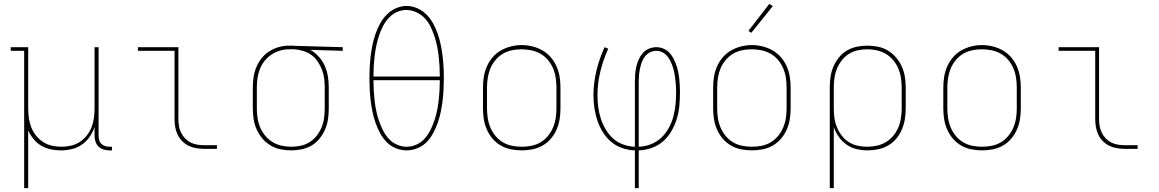

<svg xmlns="http://www.w3.org/2000/svg" viewBox="-20 -776 6040 1001"><path d="M106 205V-511H36V-530H127V-210Q127 -185 130.5 -160Q134 -135 143 -112Q152 -89 168 -69Q184 -49 205 -35.5Q226 -22 250.5 -16.5Q275 -11 300 -11Q325 -11 349.5 -16.5Q374 -22 395 -35.5Q416 -49 432 -69Q448 -89 457 -112Q466 -135 469.5 -160Q473 -185 473 -210V-530H494V-68Q494 -57 497 -45.5Q500 -34 508.5 -26Q517 -18 528 -14.5Q539 -11 551 -11H564V8H551Q535 8 520 3.5Q505 -1 494 -11.5Q483 -22 478 -37.5Q473 -53 473 -68V-113Q463 -85 446.5 -61.5Q430 -38 406 -21.5Q382 -5 353.5 1.5Q325 8 297 8Q270 8 244 2.5Q218 -3 195 -16.5Q172 -30 155 -51Q138 -72 127 -96V205Z M1044 0Q1024 0 1003 -3.5Q982 -7 963.5 -16Q945 -25 930 -40Q915 -55 906 -74Q897 -93 893.5 -113.5Q890 -134 890 -155V-511H699V-530H910V-155Q910 -137 913 -119Q916 -101 924 -84.5Q932 -68 945 -54.5Q958 -41 974 -33Q990 -25 1008 -22Q1026 -19 1044 -19H1111V0Z M1499 8Q1471 8 1443 2.5Q1415 -3 1391 -17.5Q1367 -32 1348.5 -53.5Q1330 -75 1318.5 -100.5Q1307 -126 1302.5 -154Q1298 -182 1298 -210V-320Q1298 -347 1302 -374Q1306 -401 1316.5 -426Q1327 -451 1344 -472.5Q1361 -494 1384 -508.5Q1407 -523 1433 -530.5Q1459 -538 1486 -538Q1490 -538 1493.5 -538Q1497 -538 1500 -538Q1504 -538 1508.5 -538Q1513 -538 1517 -537L1767 -530V-511L1598 -516Q1623 -502 1642.5 -480Q1662 -458 1673.5 -432Q1685 -406 1689.5 -377.5Q1694 -349 1694 -320V-210Q1694 -182 1690 -154.5Q1686 -127 1675 -101.5Q1664 -76 1646.5 -54Q1629 -32 1605.5 -18Q1582 -4 1554.5 2Q1527 8 1499 8ZM1499 -11Q1524 -11 1549 -16.5Q1574 -22 1595 -35.5Q1616 -49 1631.5 -69Q1647 -89 1656.5 -112Q1666 -135 1669.5 -160Q1673 -185 1673 -210V-320Q1673 -344 1670 -367.5Q1667 -391 1658.5 -413Q1650 -435 1636.5 -455Q1623 -475 1604 -489Q1585 -503 1562 -510Q1539 -517 1515 -519H1500Q1497 -519 1494 -519Q1491 -519 1488 -519Q1463 -519 1439.5 -512Q1416 -505 1395.5 -491.5Q1375 -478 1359.5 -458.5Q1344 -439 1335 -416Q1326 -393 1322.5 -369Q1319 -345 1319 -320V-210Q1319 -185 1323 -159.5Q1327 -134 1337 -110.5Q1347 -87 1363.5 -67.5Q1380 -48 1401.5 -35Q1423 -22 1448.5 -16.5Q1474 -11 1499 -11Z M2100 8Q2071 8 2043 -3.5Q2015 -15 1995 -36Q1975 -57 1961 -83Q1947 -109 1937.5 -136.5Q1928 -164 1922 -193Q1916 -222 1912.5 -251Q1909 -280 1907.5 -309Q1906 -338 1906 -368Q1906 -397 1907.5 -426Q1909 -455 1912.5 -484Q1916 -513 1922 -542Q1928 -571 1937.5 -598.5Q1947 -626 1961 -652Q1975 -678 1995.5 -699Q2016 -720 2043.5 -732.5Q2071 -745 2100 -745Q2129 -745 2156.5 -732.5Q2184 -720 2204.5 -699Q2225 -678 2239 -652Q2253 -626 2262.5 -598.5Q2272 -571 2278 -542Q2284 -513 2287.5 -484Q2291 -455 2292.5 -426Q2294 -397 2294 -367Q2294 -338 2292.5 -309Q2291 -280 2287.5 -251Q2284 -222 2278 -193Q2272 -164 2262.5 -136.5Q2253 -109 2239 -83Q2225 -57 2205 -36Q2185 -15 2157 -3.5Q2129 8 2100 8ZM1927 -377H2273Q2273 -404 2271.5 -430.5Q2270 -457 2267 -484Q2264 -511 2258.5 -537Q2253 -563 2244.5 -588.5Q2236 -614 2224 -638.5Q2212 -663 2193.5 -682Q2175 -701 2150 -712.5Q2125 -724 2098 -724Q2071 -724 2046.5 -712Q2022 -700 2004.5 -680Q1987 -660 1975 -636Q1963 -612 1955 -587Q1947 -562 1941.5 -535.5Q1936 -509 1933 -483Q1930 -457 1928.5 -430.5Q1927 -404 1927 -377ZM2100 -11Q2127 -11 2152 -22.5Q2177 -34 2194.5 -54Q2212 -74 2224 -98Q2236 -122 2244.5 -147Q2253 -172 2258.5 -198.5Q2264 -225 2267 -251.5Q2270 -278 2271.5 -304.5Q2273 -331 2273 -358H1927Q1927 -331 1928.5 -304.5Q1930 -278 1933 -251.5Q1936 -225 1941.5 -198.5Q1947 -172 1955.5 -147Q1964 -122 1976 -98Q1988 -74 2005.5 -54Q2023 -34 2048 -22.5Q2073 -11 2100 -11Z M2700 8Q2672 8 2644 2.5Q2616 -3 2591.5 -17Q2567 -31 2548.5 -52.5Q2530 -74 2518.5 -100Q2507 -126 2502.5 -154Q2498 -182 2498 -210V-320Q2498 -348 2502.5 -376Q2507 -404 2518.5 -430Q2530 -456 2548.5 -477.5Q2567 -499 2591.5 -513Q2616 -527 2644 -534Q2672 -541 2700 -541Q2728 -541 2756 -534Q2784 -527 2808.5 -513Q2833 -499 2851.5 -477.5Q2870 -456 2881.5 -430Q2893 -404 2897.5 -376Q2902 -348 2902 -320V-210Q2902 -182 2897.5 -154Q2893 -126 2881.5 -100Q2870 -74 2851.5 -52.5Q2833 -31 2808.5 -17Q2784 -3 2756 2.5Q2728 8 2700 8ZM2700 -11Q2725 -11 2750.5 -16Q2776 -21 2798 -34Q2820 -47 2836.5 -67Q2853 -87 2863 -110.5Q2873 -134 2877 -159.5Q2881 -185 2881 -210V-320Q2881 -346 2877 -371.5Q2873 -397 2863 -420.5Q2853 -444 2836 -464Q2819 -484 2796.5 -496.5Q2774 -509 2748.5 -514Q2723 -519 2698 -519Q2672 -519 2647 -513.5Q2622 -508 2600.5 -495Q2579 -482 2562.5 -462Q2546 -442 2536.5 -419Q2527 -396 2523 -370.5Q2519 -345 2519 -320V-210Q2519 -185 2523 -159.5Q2527 -134 2537 -110.5Q2547 -87 2563.5 -67Q2580 -47 2602 -34Q2624 -21 2649.5 -16Q2675 -11 2700 -11Z M3290 205V8Q3256 7 3224 -4Q3192 -15 3166.5 -36.5Q3141 -58 3123 -87Q3105 -116 3094.5 -147.5Q3084 -179 3079 -212.5Q3074 -246 3074 -279Q3074 -344 3089.5 -407.5Q3105 -471 3132 -530L3151 -522Q3125 -465 3110 -403.5Q3095 -342 3095 -279Q3095 -248 3099 -217.5Q3103 -187 3112.5 -157.5Q3122 -128 3138 -101Q3154 -74 3177 -53.5Q3200 -33 3229.5 -22.5Q3259 -12 3290 -11V-350Q3290 -370 3291.5 -389.5Q3293 -409 3297.5 -428.5Q3302 -448 3310 -466Q3318 -484 3331 -499Q3344 -514 3363 -522Q3382 -530 3402 -530Q3420 -530 3437.5 -523Q3455 -516 3468 -503Q3481 -490 3489.5 -474Q3498 -458 3504.5 -440.5Q3511 -423 3515 -405Q3519 -387 3521 -369Q3523 -351 3524 -332.5Q3525 -314 3525 -296Q3525 -261 3522 -226Q3519 -191 3509 -158Q3499 -125 3481.5 -94Q3464 -63 3438 -40Q3412 -17 3378.5 -5Q3345 7 3310 8V205ZM3310 -11Q3343 -12 3373.5 -24Q3404 -36 3427.5 -58Q3451 -80 3466.5 -108.5Q3482 -137 3490.5 -168.5Q3499 -200 3502 -232Q3505 -264 3505 -296Q3505 -313 3504 -329Q3503 -345 3501 -361.5Q3499 -378 3496 -394Q3493 -410 3488 -425.5Q3483 -441 3476 -456Q3469 -471 3458.5 -483.5Q3448 -496 3433 -503.5Q3418 -511 3402 -511Q3384 -511 3368.5 -503Q3353 -495 3342.5 -481.5Q3332 -468 3326 -451.5Q3320 -435 3316.5 -418Q3313 -401 3311.5 -384Q3310 -367 3310 -350Z M3900 8Q3872 8 3844 2.5Q3816 -3 3791.5 -17Q3767 -31 3748.5 -52.5Q3730 -74 3718.5 -100Q3707 -126 3702.5 -154Q3698 -182 3698 -210V-320Q3698 -348 3702.5 -376Q3707 -404 3718.5 -430Q3730 -456 3748.5 -477.5Q3767 -499 3791.5 -513Q3816 -527 3844 -534Q3872 -541 3900 -541Q3928 -541 3956 -534Q3984 -527 4008.5 -513Q4033 -499 4051.5 -477.5Q4070 -456 4081.5 -430Q4093 -404 4097.5 -376Q4102 -348 4102 -320V-210Q4102 -182 4097.5 -154Q4093 -126 4081.5 -100Q4070 -74 4051.5 -52.5Q4033 -31 4008.5 -17Q3984 -3 3956 2.5Q3928 8 3900 8ZM3900 -11Q3925 -11 3950.5 -16Q3976 -21 3998 -34Q4020 -47 4036.5 -67Q4053 -87 4063 -110.5Q4073 -134 4077 -159.5Q4081 -185 4081 -210V-320Q4081 -346 4077 -371.5Q4073 -397 4063 -420.5Q4053 -444 4036 -464Q4019 -484 3996.5 -496.5Q3974 -509 3948.5 -514Q3923 -519 3898 -519Q3872 -519 3847 -513.5Q3822 -508 3800.5 -495Q3779 -482 3762.5 -462Q3746 -442 3736.5 -419Q3727 -396 3723 -370.5Q3719 -345 3719 -320V-210Q3719 -185 3723 -159.5Q3727 -134 3737 -110.5Q3747 -87 3763.5 -67Q3780 -47 3802 -34Q3824 -21 3849.5 -16Q3875 -11 3900 -11ZM3897 -605 3882 -615 3991 -756 4009 -744Z M4306 205V-320Q4306 -348 4310 -375.5Q4314 -403 4325 -428.5Q4336 -454 4353.5 -476Q4371 -498 4394.5 -512Q4418 -526 4445.5 -532Q4473 -538 4501 -538Q4529 -538 4557 -532.5Q4585 -527 4609 -512.5Q4633 -498 4651.5 -476.5Q4670 -455 4681.5 -429.5Q4693 -404 4697.5 -376Q4702 -348 4702 -320V-210Q4702 -182 4697.5 -154.5Q4693 -127 4682 -101Q4671 -75 4653 -53.5Q4635 -32 4611 -18Q4587 -4 4559.5 2Q4532 8 4504 8Q4475 8 4446.5 1.5Q4418 -5 4394.5 -21.5Q4371 -38 4354 -61.5Q4337 -85 4327 -113V205ZM4501 -11Q4526 -11 4551.5 -16.5Q4577 -22 4598.5 -35Q4620 -48 4636.5 -67.5Q4653 -87 4663 -110.5Q4673 -134 4677 -159.5Q4681 -185 4681 -210V-320Q4681 -345 4677 -370.5Q4673 -396 4663 -419.5Q4653 -443 4636.5 -462.5Q4620 -482 4598.5 -495Q4577 -508 4551.5 -513.5Q4526 -519 4501 -519Q4476 -519 4451 -513.5Q4426 -508 4405 -494.5Q4384 -481 4368.5 -461Q4353 -441 4343.5 -418Q4334 -395 4330.5 -370Q4327 -345 4327 -320V-210Q4327 -185 4330.5 -160Q4334 -135 4343.5 -112Q4353 -89 4368.5 -69Q4384 -49 4405 -35.5Q4426 -22 4451 -16.5Q4476 -11 4501 -11Z M5100 8Q5072 8 5044 2.5Q5016 -3 4991.5 -17Q4967 -31 4948.5 -52.5Q4930 -74 4918.5 -100Q4907 -126 4902.5 -154Q4898 -182 4898 -210V-320Q4898 -348 4902.5 -376Q4907 -404 4918.5 -430Q4930 -456 4948.5 -477.5Q4967 -499 4991.5 -513Q5016 -527 5044 -534Q5072 -541 5100 -541Q5128 -541 5156 -534Q5184 -527 5208.5 -513Q5233 -499 5251.5 -477.5Q5270 -456 5281.5 -430Q5293 -404 5297.5 -376Q5302 -348 5302 -320V-210Q5302 -182 5297.5 -154Q5293 -126 5281.5 -100Q5270 -74 5251.5 -52.5Q5233 -31 5208.5 -17Q5184 -3 5156 2.5Q5128 8 5100 8ZM5100 -11Q5125 -11 5150.5 -16Q5176 -21 5198 -34Q5220 -47 5236.5 -67Q5253 -87 5263 -110.5Q5273 -134 5277 -159.5Q5281 -185 5281 -210V-320Q5281 -346 5277 -371.5Q5273 -397 5263 -420.5Q5253 -444 5236 -464Q5219 -484 5196.5 -496.5Q5174 -509 5148.5 -514Q5123 -519 5098 -519Q5072 -519 5047 -513.5Q5022 -508 5000.5 -495Q4979 -482 4962.5 -462Q4946 -442 4936.5 -419Q4927 -396 4923 -370.5Q4919 -345 4919 -320V-210Q4919 -185 4923 -159.5Q4927 -134 4937 -110.5Q4947 -87 4963.5 -67Q4980 -47 5002 -34Q5024 -21 5049.5 -16Q5075 -11 5100 -11Z M5844 0Q5824 0 5803 -3.5Q5782 -7 5763.5 -16Q5745 -25 5730 -40Q5715 -55 5706 -74Q5697 -93 5693.5 -113.5Q5690 -134 5690 -155V-511H5499V-530H5710V-155Q5710 -137 5713 -119Q5716 -101 5724 -84.5Q5732 -68 5745 -54.5Q5758 -41 5774 -33Q5790 -25 5808 -22Q5826 -19 5844 -19H5911V0Z"/></svg>

Font: Iosevka Curly Slab ThEx
Style: Regular
Weight: 100
Width: 7
Monospace: yes
Designer: Belleve Invis
Foundry: Belleve Invis
Version: Version 11.1.0; ttfautohint (v1.8.3)